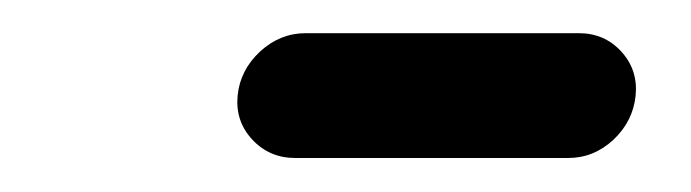

<svg xmlns="http://www.w3.org/2000/svg" viewBox="-20 -676 410 114"><path d="M121.1 -619.3Q122.6 -634.4 134.4 -645.4Q146.3 -656.3 161.5 -656.3H323.7Q338.9 -656.3 348.9 -645.4Q358.9 -634.4 357.4 -619.3Q355.9 -604.1 344.3 -593.1Q332.6 -582.2 317.4 -582.2H155.2Q140 -582.2 129.8 -593.1Q119.6 -604.1 121.1 -619.3Z"/></svg>

Font: 26F Galaxy Sans Oblique
Style: Regular
Weight: 400
Italic angle: -5°
Designer: C₂₉H₂₅N₃O₅
Version: Version 1.200;FEAKit 1.0